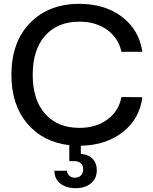

<svg xmlns="http://www.w3.org/2000/svg" viewBox="-20 -757 802 1009"><path d="M377.9 231.9Q327.6 231.9 296.6 207Q265.6 182.1 266.1 140.1H332Q333.5 156.2 344.5 166.5Q355.5 176.8 374 176.8Q394 176.8 405.5 164.6Q417 152.3 417 132.8Q417 112.3 404.5 101.1Q392.1 89.8 370.1 89.8H344.2V5.9Q204.1 -10.7 122.1 -108.9Q40 -207 40 -363.8Q40 -535.6 137.7 -636.2Q235.4 -736.8 397 -736.8Q531.7 -736.8 621.6 -668.2Q711.4 -599.6 728 -484.9H618.2Q603 -556.2 543.9 -599.6Q484.9 -643.1 397 -643.1Q282.7 -643.1 217.3 -569.6Q151.9 -496.1 151.9 -363.8Q151.9 -231.9 217.5 -158.4Q283.2 -85 397 -85Q485.4 -85 544.9 -129.2Q604.5 -173.3 618.2 -247.1L728 -246.1Q713.9 -132.3 625.5 -63Q537.1 6.3 404.8 8.8V51.8Q444.8 54.7 466.8 77.6Q488.8 100.6 488.8 137.2Q488.8 181.2 458 206.5Q427.2 231.9 377.9 231.9Z"/></svg>

Font: Lumene Sans Medium
Style: Regular
Weight: 500
Designer: Deni Anggara
Version: Version 1.003;Glyphs 3.1.2 (3151)